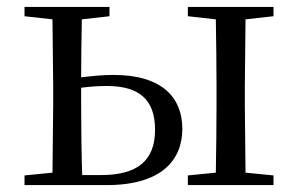

<svg xmlns="http://www.w3.org/2000/svg" viewBox="-20 -536 872 556"><path d="M51 0H289C446 0 508 -71 508 -163C508 -252 451 -319 309 -319C278 -319 246 -316 215 -312C215 -364 216 -432 217 -480L297 -489V-516H51V-489L132 -480L134 -288V-229L132 -36L51 -28ZM215 -282C239 -285 263 -287 289 -287C384 -287 429 -247 429 -160C429 -70 377 -29 272 -29H218C216 -85 215 -171 215 -229ZM524 -489 605 -480C606 -424 607 -342 607 -288V-229C607 -174 606 -92 605 -36L524 -28V0H772V-28L691 -36L689 -229V-288L691 -480L772 -489V-516H524Z"/></svg>

Font: Source Han Serif CN
Style: Regular
Weight: 400
Designer: Ryoko NISHIZUKA 西塚涼子 (kana & ideographs); Frank Grießhammer (Latin, Greek & Cyrillic); Wenlong ZHANG 张文龙 (bopomofo); San
Foundry: Adobe
Version: Version 2.003;hotconv 1.1.1;makeotfexe 2.6.0